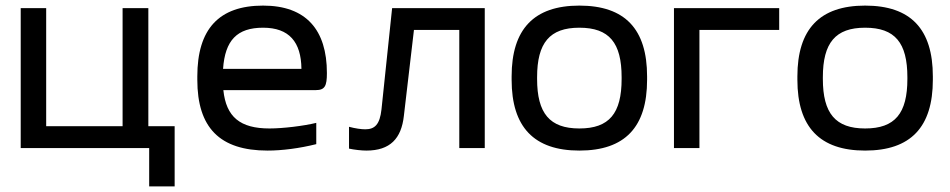

<svg xmlns="http://www.w3.org/2000/svg" viewBox="-20 -529 3395 686"><path d="M54 -500V0H513V137H604V-78H510V-500H418V-78H145V-500Z M1148 -268C1148 -422 1074 -509 920 -509C762 -509 685 -425 685 -256V-244C685 -73 765 9 936 9C988 9 1050 1 1110 -14V-90C1065 -79 991 -70 943 -70C838 -70 788 -111 778 -207H1108C1141 -207 1148 -222 1148 -268ZM777 -283C784 -385 827 -430 920 -430C1013 -430 1056 -379 1057 -283Z M1423 -115 1459 -422H1621V0H1712V-500H1381L1343 -138C1337 -84 1319 -67 1285 -67C1271 -67 1249 -70 1227 -76V2C1245 6 1272 9 1289 9C1374 9 1414 -34 1423 -115Z M1808 -256V-244C1808 -75 1888 9 2050 9C2213 9 2292 -75 2292 -244V-256C2292 -425 2213 -509 2050 -509C1888 -509 1808 -425 1808 -256ZM1899 -247V-253C1899 -376 1944 -430 2050 -430C2157 -430 2201 -376 2201 -253V-247C2201 -124 2157 -70 2050 -70C1944 -70 1899 -124 1899 -247Z M2388 0H2479V-422H2764V-500H2388Z M2829 -256V-244C2829 -75 2909 9 3071 9C3234 9 3313 -75 3313 -244V-256C3313 -425 3234 -509 3071 -509C2909 -509 2829 -425 2829 -256ZM2920 -247V-253C2920 -376 2965 -430 3071 -430C3178 -430 3222 -376 3222 -253V-247C3222 -124 3178 -70 3071 -70C2965 -70 2920 -124 2920 -247Z"/></svg>

Font: LT Wave Alt
Style: Regular
Weight: 400
Designer: Daniel Lyons
Version: Version 2.5 (Glyphs App)